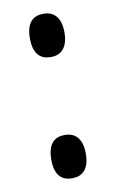

<svg xmlns="http://www.w3.org/2000/svg" viewBox="-68 -576 383 624"><g transform="rotate(-10 123.0 -264.5)"><path d="M120 -393C151 -393 177 -411 177 -465C177 -518 151 -536 120 -536C87 -536 63 -518 63 -465C63 -411 87 -393 120 -393ZM120 7C151 7 177 -11 177 -64C177 -118 151 -136 120 -136C87 -136 63 -118 63 -64C63 -11 87 7 120 7Z"/></g></svg>

Font: Noto Serif Display ExtraCondensed
Style: Bold
Weight: 700
Width: 2
Designer: Monotype Design Team
Foundry: Monotype Imaging Inc.
Version: Version 2.009